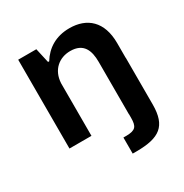

<svg xmlns="http://www.w3.org/2000/svg" viewBox="-167 -670 950 989"><g transform="rotate(-30 308.5 -175.5)"><path d="M340.3 185.5H365.2C500 184.6 555.7 146 556.2 18.6V-259.8H555.7V-347.7C555.7 -476.1 484.4 -537.1 380.4 -537.1C298.8 -537.1 241.2 -499.5 205.6 -441.4H198.7L179.2 -528.3H71.3V0H202.1V-302.7V-312.5C206.1 -391.1 260.7 -433.1 325.2 -433.1C404.8 -433.1 424.8 -378.4 424.8 -311.5V0H425.3V20.5C425.3 73.7 412.6 88.4 360.4 89.8H340.3Z"/></g></svg>

Font: Wand UI Pro Bold
Style: Regular
Weight: 700
Designer: Andreas Faust
Version: Version 1.003;FEAKit 1.0